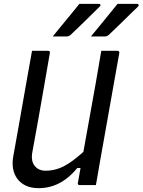

<svg xmlns="http://www.w3.org/2000/svg" viewBox="-20 -965 743 1001"><path d="M394 -945Q418 -945 433 -945Q448 -945 462 -945Q476 -945 496 -945Q502 -945 503.5 -940Q505 -935 499 -930Q477 -908 460.5 -892Q444 -876 429 -861Q414 -846 394.5 -827.5Q375 -809 347 -782Q344 -780 339.5 -777.5Q335 -775 329 -775Q315 -775 302.5 -775Q290 -775 278.5 -775Q267 -775 255 -775Q279 -805 301.5 -832Q324 -859 346.5 -886.5Q369 -914 394 -945ZM593 -945Q617 -945 632 -945Q647 -945 661 -945Q675 -945 695 -945Q701 -945 702.5 -940Q704 -935 699 -930Q676 -908 659.5 -892Q643 -876 628 -861Q613 -846 593.5 -827.5Q574 -809 546 -782Q543 -780 538.5 -777.5Q534 -775 528 -775Q514 -775 501.5 -775Q489 -775 477.5 -775Q466 -775 454 -775Q479 -805 501 -832Q523 -859 545.5 -886.5Q568 -914 593 -945ZM480 0Q466 0 451.5 0Q437 0 423 0Q409 0 395 0Q393 0 391 -0.5Q389 -1 388 -2Q387 -3 386.5 -4.5Q386 -6 385.5 -7.5Q385 -9 386 -11Q401 -97 416.5 -183Q432 -269 447.5 -355.5Q463 -442 478.5 -528Q494 -614 508 -700Q523 -700 537 -700Q551 -700 565 -700Q579 -700 593 -700Q596 -700 598 -698.5Q600 -697 601.5 -694.5Q603 -692 602 -689Q589 -616 576 -543Q563 -470 550 -396.5Q537 -323 524 -250Q511 -177 498 -104Q494 -77 489 -51Q484 -25 480 0ZM181 16Q142 16 114 2.5Q86 -11 69.5 -34Q53 -57 48 -86.5Q43 -116 49 -149Q63 -224 76 -299.5Q89 -375 102.5 -450Q116 -525 129 -600Q133 -625 138 -650Q143 -675 147 -700Q169 -700 189.5 -700Q210 -700 232 -700Q235 -700 237 -698.5Q239 -697 240 -694.5Q241 -692 240 -689Q225 -603 210 -516Q195 -429 179.5 -342Q164 -255 148 -168Q141 -125 161 -100Q181 -75 218 -75Q254 -75 287 -87Q320 -99 359 -127.5Q398 -156 449 -205L424 -89H383Q355 -55 323.5 -31.5Q292 -8 256.5 4Q221 16 181 16Z"/></svg>

Font: Rec Mono Linear
Style: Italic
Weight: 400
Italic angle: -10°
Monospace: yes
Version: Version 1.085; ttfautohint (v1.8.4.7-5d5b)